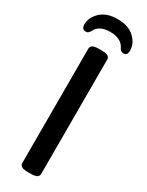

<svg xmlns="http://www.w3.org/2000/svg" viewBox="-229 -912 727 950"><g transform="rotate(30 134.5 -437.0)"><path d="M127 2Q102 2 91.5 -4.5Q81 -11 81 -23V-677Q81 -689 91.5 -695.5Q102 -702 127 -702H143Q168 -702 178.5 -695.5Q189 -689 189 -677V-23Q189 -11 178.5 -4.5Q168 2 143 2ZM28 -743Q4 -743 4 -771Q4 -811 38 -843.5Q72 -876 135 -876Q197 -876 231 -843.5Q265 -811 265 -771Q265 -743 242 -743Q227 -743 219 -759Q209 -781 187 -792Q165 -803 135 -803Q71 -803 51 -760Q42 -743 28 -743Z"/></g></svg>

Font: Asap Semi Condensed Medium
Style: Regular
Weight: 500
Width: 4
Designer: Pablo Cosgaya
Foundry: Omnibus-Type
Version: Version 3.001; ttfautohint (v1.8.4.7-5d5b)